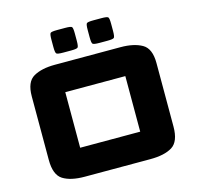

<svg xmlns="http://www.w3.org/2000/svg" viewBox="-127 -1043 1214 1183"><g transform="rotate(-15 480.0 -451.5)"><path d="M82.1 -555.5Q82.1 -648.3 133.7 -677.6Q185.3 -707 270 -707H688.6Q773.6 -707 825.5 -677.6Q877.5 -648.3 877.5 -555.5V-150.5Q877.5 -54.2 827.9 -23.6Q778.3 7 688.6 7H270Q180.3 7 131.2 -23.9Q82.1 -54.7 82.1 -150.5ZM288.3 -527.2V-172.8Q288.3 -172.8 288.3 -172.8Q288.3 -172.8 288.3 -172.8H671.3Q671.3 -172.8 671.3 -172.8Q671.3 -172.8 671.3 -172.8V-527.2Q671.3 -527.2 671.3 -527.2Q671.3 -527.2 671.3 -527.2H288.3Q288.3 -527.2 288.3 -527.2Q288.3 -527.2 288.3 -527.2ZM289.4 -815.8V-861.3Q289.4 -897.4 296.1 -903.7Q302.7 -910.1 339.3 -910.1H389Q425.6 -910.1 432.2 -903.7Q438.8 -897.4 438.8 -861.3V-815.8Q438.8 -779.3 432.2 -772.7Q425.6 -766 389 -766H339.3Q302.7 -766 296.1 -772.7Q289.4 -779.3 289.4 -815.8ZM520.8 -815.8V-861.3Q520.8 -897.4 527.4 -903.7Q534.1 -910.1 570.6 -910.1H620.3Q656.9 -910.1 663.5 -903.7Q670.2 -897.4 670.2 -861.3V-815.8Q670.2 -779.3 663.5 -772.7Q656.9 -766 620.3 -766H570.6Q534.1 -766 527.4 -772.7Q520.8 -779.3 520.8 -815.8Z"/></g></svg>

Font: Science Gothic
Style: Regular
Weight: 400
Designer: Thomas Phinney, Vassil Kateliev, Brandon Buerkle
Foundry: Font Detective LLC
Version: Version 1.018